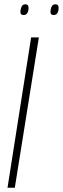

<svg xmlns="http://www.w3.org/2000/svg" viewBox="-20 -874 293 894"><path d="M15 0 125 -700H161L49 0ZM230 -804Q214 -804 215 -821Q216 -836 221.5 -845Q227 -854 238 -854Q254 -854 253 -835Q251 -804 230 -804ZM90 -804Q74 -804 75 -821Q76 -834 81 -844Q86 -854 98 -854Q114 -854 113 -835Q111 -804 90 -804Z"/></svg>

Font: Georama SemiCondensed ExtraLight
Style: Italic
Weight: 200
Width: 4
Italic angle: -9°
Designer: Jean-Baptiste Levee
Foundry: Production Type
Version: Version 1.000